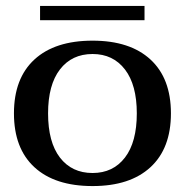

<svg xmlns="http://www.w3.org/2000/svg" viewBox="-20 -617 623 647"><path d="M115 -597H467V-549H115ZM27 -235Q27 -353 96 -416.5Q165 -480 292 -480Q418 -480 487 -416.5Q556 -353 556 -235Q556 -117 487 -53.5Q418 10 292 10Q165 10 96 -53.5Q27 -117 27 -235ZM441 -235Q441 -331 401 -383Q361 -435 292 -435Q222 -435 182 -383Q142 -331 142 -235Q142 -138 182 -86Q222 -34 292 -34Q361 -34 401 -86Q441 -138 441 -235Z"/></svg>

Font: Taviraj Medium
Style: Regular
Weight: 500
Designer: Katatrad Team
Foundry: CadsonDemak
Version: Version 1.001